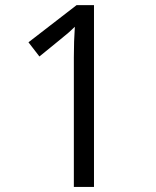

<svg xmlns="http://www.w3.org/2000/svg" viewBox="-20 -734 612 754"><path d="M349.1 0H270V-508.8Q270 -572.3 273.9 -628.9Q263.7 -618.7 251 -607.4Q238.3 -596.2 134.8 -512.2L91.8 -567.9L280.8 -713.9H349.1Z"/></svg>

Font: f3_58770 
Style: Regular
Weight: 400
Foundry: Ascender Corporation
Version: Version 1.10